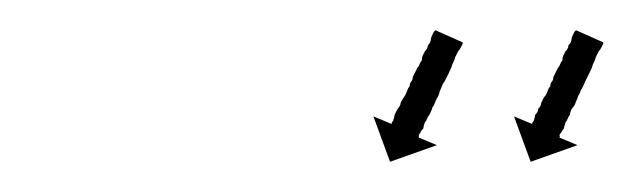

<svg xmlns="http://www.w3.org/2000/svg" viewBox="-20 -562 419 127"><path d="M379 -533Q378 -531 378 -531Q377 -529 376 -528Q375 -526 374 -524Q374 -523 372 -519Q372 -518 370 -514Q369 -512 368.5 -511Q368 -510 367 -508Q366 -505 364 -502Q364 -501 363 -499.5Q362 -498 362 -497Q361 -495 360.5 -493.5Q360 -492 359 -491Q358 -490 357.5 -488.5Q357 -487 357 -486Q356 -485 355.5 -483.5Q355 -482 354 -481Q354 -480 353.5 -479Q353 -478 353 -477Q352 -476 351 -474Q351 -474 350.5 -473.5Q350 -473 350 -472Q351 -473 350 -471L362 -466L331 -455L320 -485L332 -480Q332 -480 332 -480Q332 -480 332 -480Q332 -481 333 -482Q334 -485 334 -486Q335 -487 335.5 -488Q336 -489 336 -490Q337 -491 337.5 -492Q338 -493 338 -494Q339 -496 339.5 -497Q340 -498 341 -499Q342 -501 342.5 -502.5Q343 -504 344 -505Q344 -507 345 -508Q346 -509 346 -511Q348 -515 349 -517Q350 -518 350.5 -519.5Q351 -521 352 -522Q352 -524 352.5 -525Q353 -526 354 -528Q355 -529 355.5 -530Q356 -531 356 -532Q357 -533 357.5 -534Q358 -535 358 -536Q358 -537 359 -539Q360 -541 360 -541Q360 -541 361 -542L379 -534Q379 -533 379 -533ZM286 -533Q285 -531 285 -531Q284 -529 283 -528Q282 -526 281 -524Q281 -523 279 -519Q279 -518 277 -514Q276 -512 275.5 -511Q275 -510 274 -508Q273 -507 272.5 -505.5Q272 -504 271 -502Q270 -498 269 -497Q268 -495 267.5 -493.5Q267 -492 266 -491Q266 -490 264 -486Q263 -485 262.5 -483.5Q262 -482 261 -481Q260 -478 260 -477Q258 -475 258 -474Q258 -474 257.5 -473.5Q257 -473 257 -472Q257 -472 257 -472Q257 -472 257 -471L269 -466L238 -455L227 -485L239 -480Q239 -480 239 -480Q239 -481 239.5 -481.5Q240 -482 240 -482Q241 -485 241 -486Q242 -488 243 -490Q244 -491 244.5 -492Q245 -493 245 -494Q246 -496 248 -499Q249 -501 249.5 -502.5Q250 -504 251 -505Q251 -507 252 -508Q253 -509 253 -511Q254 -513 256 -517Q257 -518 257.5 -519.5Q258 -521 259 -522Q259 -524 259.5 -525Q260 -526 261 -528Q262 -529 262.5 -530Q263 -531 263 -532Q264 -533 264.5 -534Q265 -535 265 -536Q265 -537 266 -539Q267 -541 267 -541Q267 -541 268 -542L286 -534Q286 -533 286 -533Z"/></svg>

Font: FRB American Cursive Just Arrows
Style: Italic
Weight: 400
Italic angle: -25°
Version: Version 2.0;Modular Font Editor K font №1